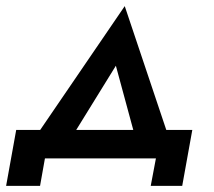

<svg xmlns="http://www.w3.org/2000/svg" viewBox="-26 -518 701 628"><path d="M353 -303 427 -30 535 -42 382 -498 72 -44 185 -31ZM484 0 467 90H570L603 -93H27L-6 90H105L121 0Z"/></svg>

Font: Jost Medium
Style: Italic
Weight: 500
Italic angle: -5°
Version: Version 3.710